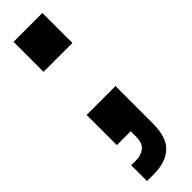

<svg xmlns="http://www.w3.org/2000/svg" viewBox="-248 -535 706 706"><g transform="rotate(-45 104.5 -182.5)"><path d="M31 -381V-537H181V-381ZM16 172V90H38Q103 89 103 30V0H31V-157H181V37Q181 110 147 141Q113 172 50 172Z"/></g></svg>

Font: Mona Sans Condensed ExtraBold
Style: Regular
Weight: 800
Width: 3
Designer: Deni Anggara
Foundry: GitHub
Version: Version 1.001;gftools[0.9.33]